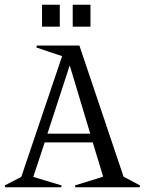

<svg xmlns="http://www.w3.org/2000/svg" viewBox="-53 -793 613 813"><path d="M125 -772.9H200.2V-680.2H125ZM-33.2 -7.8 37.1 -43.9 210 -555.2 101.1 -591.8 103 -600.1H283.2L470.2 -44.9L540 -7.8L538.1 0H266.1L264.2 -7.8L383.8 -44.9L339.8 -189.9H136.2L87.9 -43.9L208 -7.8L206.1 0H-30.8ZM147.9 -227.1H329.1L242.2 -516.1ZM254.9 -680.2V-772.9H330.1V-680.2Z"/></svg>

Font: Halibut Cnd
Style: Regular
Weight: 400
Width: 3
Designer: Matteo Maggi
Foundry: Collletttivo
Version: Version 3.080 | FøM Fix